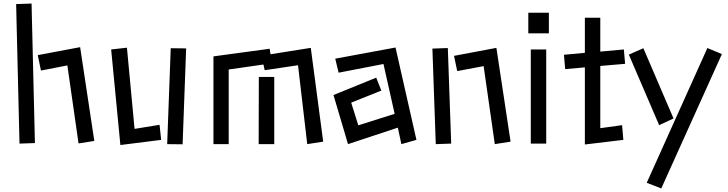

<svg xmlns="http://www.w3.org/2000/svg" viewBox="-20 -789 4109 1083"><path d="M71 -766 158 -769 177 18 90 21ZM360 -420 211 -391 193 -478 432 -523 512 6 423 20Z M607 -510 696 -520 739 -62 880 -85 889 0 659 29ZM943 -517 1030 -516 1010 25 923 24Z M1661 -421 1473 -393 1466 -425 1270 -397V24H1184V-471L1501 -514L1506 -483L1733 -519L1803 10L1713 24ZM1440 -355H1527V24H1439Z M2224 -69 1943 24 1861 -253 2102 -351 2131 -278 1961 -210 2001 -82 2206 -147 2143 -428 1890 -379 1871 -458 2211 -521 2329 0 2244 24Z M2708 -416 2559 -388 2541 -474 2780 -519 2860 10 2771 24ZM2419 -515 2506 -518 2525 21 2438 24Z M2960 -717H3076V-601H2960ZM2974 -510H3061V21H2974Z M3279 -409 3168 -399 3161 -480 3279 -491V-689H3366V-498L3499 -510L3506 -429L3366 -417V-66L3489 -83L3496 0L3279 26Z M3970 -518 4052 -484 3710 274 3628 242ZM3527 -481 3609 -517 3779 -121 3698 -83Z"/></svg>

Font: Stick
Style: Regular
Weight: 400
Designer: Fontworks Inc.
Foundry: Fontworks Inc.
Version: Version 1.100